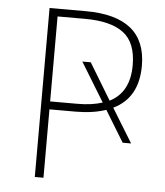

<svg xmlns="http://www.w3.org/2000/svg" viewBox="-50 -727 663 772"><g transform="rotate(5 281.0 -341.0)"><path d="M509 -483Q509 -353 409 -305L493 -168H459L382 -294Q329 -276 260 -276H154V0H119V-682H265Q509 -682 509 -483ZM263 -308Q323 -308 365 -322L269 -479H303L392 -332Q472 -372 472 -482Q472 -573 420.5 -612Q369 -651 265 -651H154V-308Z"/></g></svg>

Font: Fira Sans UltraLight
Style: Regular
Weight: 200
Designer: Carrois Corporate & Edenspiekermann AG
Foundry: Carrois Corporate GbR & Edenspiekermann AG
Version: Version 4.106;PS 004.106;hotconv 1.0.70;makeotf.lib2.5.58329